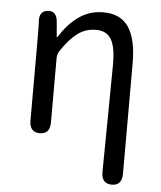

<svg xmlns="http://www.w3.org/2000/svg" viewBox="-53 -604 711 849"><g transform="rotate(5 302.0 -179.0)"><path d="M474 199Q428 198 429 146L434 -332Q434 -409 413.5 -443Q393 -477 346.5 -477Q300 -477 264.5 -450.5Q229 -424 193 -370Q183 -355 183 -337V-52Q183 0 138 0Q92 0 92 -52V-394Q92 -478 91 -486Q85 -538 126 -542Q167 -546 170 -494L175 -435Q175 -429 176.5 -429Q178 -429 185 -440Q221 -495 267 -526Q313 -557 372 -557Q449 -557 484.5 -503.5Q520 -450 520 -344V147Q520 199 474 199Z"/></g></svg>

Font: Resource Han Rounded HK
Style: Regular
Weight: 400
Designer: Cyano Hao (round all glyphs); Ryoko NISHIZUKA  (kana, bopomofo & ideographs); Paul D. Hunt (Latin, Greek & Cyrillic); Sa
Foundry: Cyano Hao
Version: 0.990